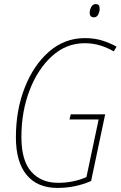

<svg xmlns="http://www.w3.org/2000/svg" viewBox="-20 -912 592 942"><path d="M469 -869Q469 -892 450 -892Q435 -892 427.5 -877.5Q420 -863 420 -850Q420 -827 441 -827Q455 -827 462 -841Q469 -855 469 -869ZM427 -24 496 -351H327L321 -326H464L404 -43Q339 -15 265 -15Q182 -15 133.5 -69.5Q85 -124 85 -240Q85 -364 125 -468.5Q165 -573 235 -636.5Q305 -700 395 -700Q436 -700 471.5 -689Q507 -678 538 -660L552 -683Q520 -701 482 -713Q444 -725 396 -725Q297 -725 221 -659Q145 -593 101.5 -482.5Q58 -372 58 -238Q58 -118 110.5 -54Q163 10 262 10Q350 10 427 -24Z"/></svg>

Font: Noto Sans Display SemiCondensed Thin
Style: Italic
Weight: 250
Width: 4
Designer: Monotype Design team
Foundry: Monotype Imaging Inc.
Version: 1.000